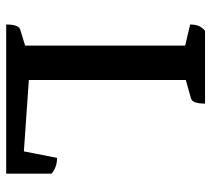

<svg xmlns="http://www.w3.org/2000/svg" viewBox="-51 -630 681 619"><g transform="rotate(90 289.5 -320.5)"><path d="M59 0Q59 -40 75 -45L127 -61V-577L59 -593Q59 -608 63 -619Q67 -630 79 -641H314Q314 -601 298 -596L238 -579V-73L468 -57L489 -164Q519 -164 540 -146V0Z"/></g></svg>

Font: Petrona SemiBold
Style: Regular
Weight: 600
Designer: Ringo R. Seeber
Foundry: Ringo R. Seeber
Version: Version 2.001; ttfautohint (v1.8.3)